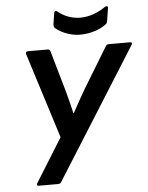

<svg xmlns="http://www.w3.org/2000/svg" viewBox="-57 -885 718 932"><g transform="rotate(-5 302.0 -419.5)"><path d="M93.1 0Q87.7 0 86 -3.7Q84.3 -7.4 87.7 -12.8L219.8 -225.4L88.1 -642.6Q86.8 -648.3 89.6 -651.6Q92.5 -655 97.6 -655H195.5Q204.3 -655 207.3 -645.1L263.5 -449.3Q271.5 -421 278.4 -393.1Q285.3 -365.2 292 -336.1H294Q309.9 -364.8 325 -392.6Q340.2 -420.3 357.2 -449.1L476.5 -645.1Q479.3 -650.2 482.8 -652.6Q486.3 -655 490.8 -655H597Q602.3 -655 603.9 -651.3Q605.4 -647.6 602.7 -642.6L204.6 -9.9Q201.9 -4.8 198.1 -2.4Q194.4 0 189 0ZM357.9 -712.9Q325.9 -712.9 293.1 -724.8Q260.3 -736.8 238.4 -755.9Q231.7 -762.4 233.4 -775.8L241.5 -829Q242.9 -836.3 247.6 -837.7Q252.3 -839 257.3 -834.7Q280.3 -815.6 308.4 -805.3Q336.5 -795.1 365.6 -795.1Q397 -795.1 428 -805.5Q459 -816 489.3 -836.7Q495 -840.7 500 -838.7Q505.1 -836.7 503.8 -830L494.3 -769.7Q493.3 -764 491.6 -759.6Q489.9 -755.2 485.5 -752.1Q462.6 -734 428.1 -723.5Q393.6 -712.9 357.9 -712.9Z"/></g></svg>

Font: Sofia Sans Semi Condensed
Style: Italic
Weight: 400
Italic angle: -9°
Designer: Botio Nikoltchev, Ani Petrova
Foundry: lettersoup
Version: Version 4.101